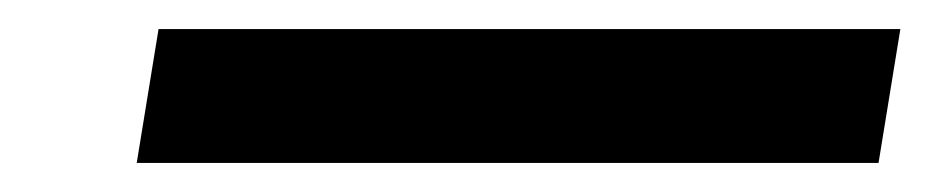

<svg xmlns="http://www.w3.org/2000/svg" viewBox="-20 -366 639 132"><path d="M74 -254H584L599 -346H89Z"/></svg>

Font: Charger Pro
Style: ExBdSuExtObl
Weight: 400
Designer: Jasper
Foundry: Cannot Into Space Fonts
Version: Version 1.09